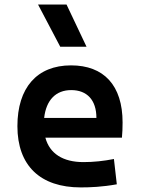

<svg xmlns="http://www.w3.org/2000/svg" viewBox="-20 -815 626 845"><path d="M335.4 9.8C376.5 9.8 429.7 7.8 494.1 -3.9L481.4 -115.2C436 -106.4 392.6 -101.6 347.2 -101.6C257.3 -101.6 198.7 -138.7 179.7 -209H516.6C518.6 -230 519.5 -251.5 519.5 -275.9C519.5 -439.5 437 -527.3 292.5 -527.3C142.6 -527.3 56.6 -428.7 56.6 -259.8C56.6 -85.9 157.2 9.8 335.4 9.8ZM174.3 -295.9C183.1 -374.5 225.6 -418.5 293.5 -418.5C362.8 -418.5 404.3 -375 404.3 -295.9ZM245.1 -609.4H360.8L272.9 -794.9H147.5Z"/></svg>

Font: Cascadia Mono SemiBold
Style: Regular
Weight: 600
Monospace: yes
Designer: Aaron Bell
Foundry: Saja Typeworks
Version: Version 2404.023